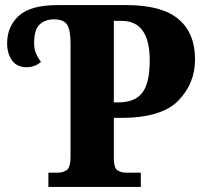

<svg xmlns="http://www.w3.org/2000/svg" viewBox="-20 -734 798 754"><path d="M170 0H533V-56H474Q455 -56 441 -65.5Q427 -75 427 -114V-271H454Q614 -271 680 -338.5Q746 -406 746 -501Q746 -603 682 -658Q618 -713 481 -714H206Q100 -714 54 -672Q8 -630 8 -564Q8 -524 27 -497Q46 -470 84 -470Q117 -470 141 -491Q128 -508 121 -525Q114 -542 114 -565Q114 -618 136 -638Q158 -658 191 -658Q231 -658 244 -636.5Q257 -615 257 -564V-119Q257 -77 242.5 -66.5Q228 -56 207 -56H170ZM427 -332V-652H458Q568 -652 568 -497Q568 -408 539 -370Q510 -332 445 -332Z"/></svg>

Font: Noto Serif SemiCondensed Extra
Style: Regular
Weight: 800
Width: 4
Designer: Monotype Design Team
Foundry: Monotype Imaging Inc.
Version: Version 1.002